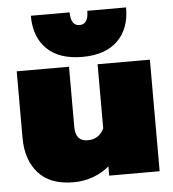

<svg xmlns="http://www.w3.org/2000/svg" viewBox="-52 -760 742 823"><g transform="rotate(-5 319.0 -348.5)"><path d="M111 -712H278Q278 -654 316 -654Q354 -654 354 -712H521Q521 -620 468 -568.5Q415 -517 316 -517Q217 -517 164 -568.5Q111 -620 111 -712ZM30 -193V-480H255V-221Q255 -159 308 -159Q356 -159 378 -204V-480H603V0H386V-40Q356 -14 316 0.5Q276 15 232 15Q131 15 80.5 -42Q30 -99 30 -193Z"/></g></svg>

Font: Prompt Black
Style: Regular
Weight: 900
Designer: Katatrad Team
Foundry: CadsonDemak
Version: Version 1.000